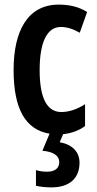

<svg xmlns="http://www.w3.org/2000/svg" viewBox="-20 -573 419 833"><path d="M325 133C325 86 294 54 239 44L254 9C287 6 322 -6 349 -26V-121C315 -99 280 -87 246 -87C184 -87 152 -147 152 -269C152 -392 185 -456 244 -456C271 -456 298 -447 326 -431L358 -521C324 -542 285 -553 235 -553C100 -553 39 -439 39 -269C39 -100 91 -10 195 7L164 81C210 85 237 101 237 131C237 156 219 172 184 172C169 172 152 170 136 165V233C154 237 176 240 203 240C281 240 325 201 325 133Z"/></svg>

Font: Noto Sans Arabic UI XCn SmBd
Style: Regular
Weight: 600
Width: 2
Designer: Monotype Design Team, Nadine Chahine and Nizar Qandah
Foundry: Monotype Imaging Inc.
Version: Version 2.010